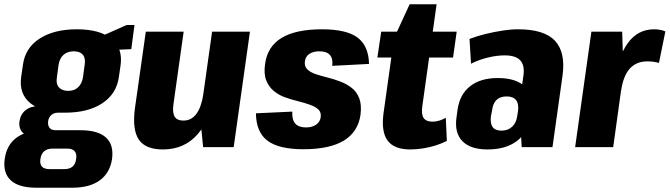

<svg xmlns="http://www.w3.org/2000/svg" viewBox="-49 -688 3132 898"><path d="M255 -161Q148 -161 93.5 -205Q39 -249 50 -328L58 -383Q68 -463 135.5 -507Q203 -551 310 -551Q418 -551 472 -507Q526 -463 515 -383L507 -328Q496 -249 429.5 -205Q363 -161 255 -161ZM121 190Q39 190 1.5 155.5Q-36 121 -27 56Q-18 -11 29.5 -45Q77 -79 159 -79H327Q409 -79 446.5 -45Q484 -11 475 56Q465 121 417.5 155.5Q370 190 289 190ZM252 103Q301 103 307 56Q311 32 300.5 19.5Q290 7 266 7H197Q147 7 140 56Q133 103 183 103ZM113 -48Q76 -48 57 -68Q38 -88 42 -120Q47 -154 71 -173Q95 -192 135 -192H260L255 -161H223Q203 -161 190.5 -149.5Q178 -138 176 -120Q174 -102 182.5 -90.5Q191 -79 211 -79H244L239 -48ZM270 -263Q298 -263 316 -279.5Q334 -296 339 -326L347 -385Q352 -416 338.5 -432Q325 -448 296 -448Q267 -448 248.5 -432Q230 -416 225 -385L217 -326Q212 -296 226.5 -279.5Q241 -263 270 -263ZM397 -506 543 -571H580L565 -458L389 -451Z M762 -199Q757 -161 768 -142.5Q779 -124 809 -124Q846 -124 869.5 -155.5Q893 -187 902 -248L965 -319L959 -273Q939 -134 876.5 -61.5Q814 11 713 11Q631 11 600 -35.5Q569 -82 582 -181L633 -540H810ZM1044 0H901L887 -142L943 -540H1120Z M1370 10Q1255 10 1202 -30Q1149 -70 1148 -158L1318 -166Q1316 -128 1332 -110Q1348 -92 1382 -92Q1411 -92 1429.5 -105Q1448 -118 1451 -140Q1454 -163 1440 -176Q1426 -189 1401 -198Q1376 -207 1345.5 -214.5Q1315 -222 1285 -232.5Q1255 -243 1231.5 -262.5Q1208 -282 1196 -312.5Q1184 -343 1191 -390Q1202 -471 1268.5 -511Q1335 -551 1457 -551Q1571 -551 1623 -512.5Q1675 -474 1677 -389L1505 -380Q1509 -414 1494 -431Q1479 -448 1445 -448Q1416 -448 1398 -436Q1380 -424 1377 -401Q1374 -378 1388 -364Q1402 -350 1427 -341.5Q1452 -333 1482.5 -325.5Q1513 -318 1543 -306.5Q1573 -295 1596.5 -276.5Q1620 -258 1631.5 -227.5Q1643 -197 1637 -150Q1625 -70 1558.5 -30Q1492 10 1370 10Z M1870 11Q1794 11 1763.5 -31Q1733 -73 1745 -160L1794 -510L1867 -668H1993L1926 -190Q1921 -153 1932.5 -136Q1944 -119 1974 -119Q1989 -119 2004.5 -123.5Q2020 -128 2036 -137L2041 -29Q2018 -17 1989.5 -8Q1961 1 1930 6Q1899 11 1870 11ZM1734 -540H2087L2070 -419H1716Z M2380 -199 2399 -334Q2406 -382 2384.5 -405.5Q2363 -429 2311 -429Q2274 -429 2231.5 -418.5Q2189 -408 2154 -390L2147 -506Q2184 -520 2223.5 -529.5Q2263 -539 2302 -545Q2341 -551 2374 -551Q2497 -551 2547 -497Q2597 -443 2582 -334L2535 0H2391ZM2231 11Q2151 11 2113.5 -28Q2076 -67 2086 -138L2091 -175Q2101 -246 2149.5 -284.5Q2198 -323 2279 -323Q2363 -323 2404 -285Q2445 -247 2435 -176L2429 -139Q2420 -67 2368 -28Q2316 11 2231 11ZM2297 -77Q2327 -77 2346.5 -95.5Q2366 -114 2370 -145L2374 -170Q2378 -203 2364.5 -220Q2351 -237 2321 -237Q2290 -237 2273 -220.5Q2256 -204 2252 -169L2247 -144Q2243 -111 2255 -94Q2267 -77 2297 -77Z M2717 -540H2861L2867 -346L2819 0H2641ZM2822 -295Q2840 -421 2887 -486Q2934 -551 3010 -551Q3025 -551 3038.5 -548.5Q3052 -546 3063 -541L3033 -394Q3007 -401 2979 -401Q2927 -401 2896.5 -367Q2866 -333 2856 -264Z"/></svg>

Font: Pathway Extreme Condensed ExtraBold
Style: Italic
Weight: 800
Width: 3
Italic angle: -8°
Version: Version 1.001;gftools[0.9.26]